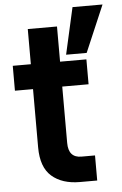

<svg xmlns="http://www.w3.org/2000/svg" viewBox="-57 -867 579 908"><g transform="rotate(-5 232.5 -413.5)"><path d="M16.6 -457V-575.2H102.5V-742.2H241.2V-575.2H366.2V-457H241.2V-189.5Q241.2 -119.1 302.7 -119.1H367.2V0H285.2Q201.2 0 151.9 -43Q102.5 -85.9 102.5 -180.7V-457ZM272.5 -605.5 322.3 -827.1H464.8L370.1 -605.5Z"/></g></svg>

Font: Gothic A1 ExtraBold
Style: Regular
Weight: 800
Designer: HanYang I&C Co.,Ltd.
Foundry: HanYang I&C Co.,Ltd.
Version: Version 2.50